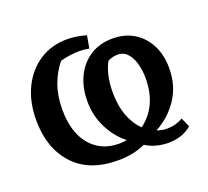

<svg xmlns="http://www.w3.org/2000/svg" viewBox="-95 -618 814 750"><g transform="rotate(-20 312.0 -243.0)"><path d="M278 12Q158 12 94 -58.5Q30 -129 30 -244Q30 -321 58.5 -379Q87 -437 137 -469Q187 -501 250 -501Q269 -501 289 -498Q309 -495 330 -489L321 -437Q311 -439 300.5 -440Q290 -441 281 -441Q242 -441 201 -430Q173 -396 156.5 -351Q140 -306 140 -249Q140 -154 184.5 -101Q229 -48 303 -48Q319 -48 336 -51Q294 -84 268.5 -135Q243 -186 243 -246Q243 -303 264.5 -347.5Q286 -392 325.5 -417.5Q365 -443 419 -443Q470 -443 508 -419.5Q546 -396 567 -354.5Q588 -313 588 -259Q588 -186 551.5 -131.5Q515 -77 458 -47Q479 -39 500 -39Q536 -39 566 -57L583 -18Q563 -1 538 7Q513 15 486 15Q462 15 437 8.5Q412 2 392 -11Q371 -1 342.5 5.5Q314 12 278 12ZM126 -401 142 -409Q134 -405 126 -401ZM348 -245Q348 -189 364 -146.5Q380 -104 408 -78Q488 -138 488 -253Q488 -284 480.5 -312.5Q473 -341 457 -359Q441 -377 416 -377Q405 -377 395 -374.5Q385 -372 375 -367Q348 -318 348 -245Z"/></g></svg>

Font: Piazzolla SemiBold
Style: Regular
Weight: 600
Designer: Juan Pablo del Peral
Foundry: Huerta Tipografica
Version: Version 1.330